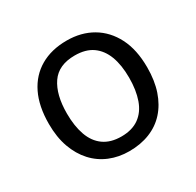

<svg xmlns="http://www.w3.org/2000/svg" viewBox="-126 -687 857 839"><g transform="rotate(-30 302.5 -268.0)"><path d="M551 -269Q551 -202 533.5 -150.5Q516 -99 483.5 -63Q451 -27 404.5 -8.5Q358 10 301 10Q248 10 203 -8.5Q158 -27 125 -63Q92 -99 73.5 -150.5Q55 -202 55 -269Q55 -358 85 -419.5Q115 -481 171 -513.5Q227 -546 304 -546Q377 -546 432.5 -513.5Q488 -481 519.5 -419.5Q551 -358 551 -269ZM146 -269Q146 -206 162.5 -159.5Q179 -113 214 -88Q249 -63 303 -63Q357 -63 392 -88Q427 -113 443.5 -159.5Q460 -206 460 -269Q460 -333 443 -378Q426 -423 391.5 -447.5Q357 -472 302 -472Q220 -472 183 -418Q146 -364 146 -269Z"/></g></svg>

Font: uguzrati15
Style: Book
Weight: 400
Designer: Jelle Bosma - Monotype Design Team, Universal Thirst
Foundry: Monotype Imaging Inc.
Version: Version 2.106